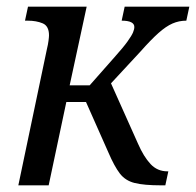

<svg xmlns="http://www.w3.org/2000/svg" viewBox="-20 -556 588 576"><path d="M35 0 121 -410Q124 -422 125.5 -433.5Q127 -445 127 -450Q127 -478 108 -486Q89 -494 63 -494H55L64 -536H240L189 -300H249L324 -385Q350 -414 362.5 -431.5Q375 -449 379 -458.5Q383 -468 383 -475Q383 -494 345 -494L354 -536H548L539 -494Q517 -494 497.5 -485.5Q478 -477 455.5 -457Q433 -437 402 -402L313 -306L394 -125Q411 -86 431.5 -64Q452 -42 482 -42H485L476 0H463Q412 0 384 -7Q356 -14 339.5 -35.5Q323 -57 305 -99L238 -250H179L126 0Z"/></svg>

Font: Noto Serif SemiCondensed
Style: Italic
Weight: 400
Width: 4
Italic angle: -12°
Designer: Monotype Design Team
Foundry: Monotype Imaging Inc.
Version: Version 2.013